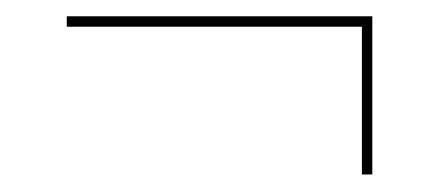

<svg xmlns="http://www.w3.org/2000/svg" viewBox="-20 -412 526 230"><path d="M413.5 -203V-380H60V-392.5H426V-203Z"/></svg>

Font: Bodoni Moda 18pt SemiBold
Style: Regular
Weight: 600
Designer: Owen Earl
Foundry: indestructible type
Version: Version 2.005